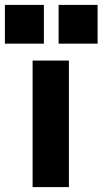

<svg xmlns="http://www.w3.org/2000/svg" viewBox="-57 -763 418 783"><path d="M76 -516H224V0H76ZM341 -743V-585H182V-743ZM122 -743V-585H-37V-743Z"/></svg>

Font: iA Writer Quattro V
Style: Regular
Weight: 400
Designer: Mike Abbink, Paul van der Laan, Pieter van Rosmalen, Oliver Reichenstein
Foundry: Information Architects Inc.
Version: Version 2.000